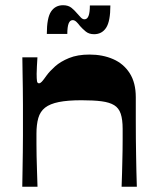

<svg xmlns="http://www.w3.org/2000/svg" viewBox="-20 -712 593 732"><path d="M64.9 0Q65.5 -33.1 66 -66.3Q66.5 -99.4 67 -132.1Q67.5 -164.8 67.5 -195.4Q67.5 -225.9 67.5 -253.3Q67.5 -280.3 67.5 -311.5Q67.5 -342.7 67 -375Q66.5 -407.2 66 -437.5Q65.5 -467.8 65.2 -493.4H122.7Q121.7 -475.4 120.7 -458.9Q119.7 -442.3 119.7 -430.7Q119.7 -411.4 121 -402.9Q122.3 -394.4 128.7 -394.4Q133.7 -394.4 139.5 -400.6Q145.3 -406.7 158 -424.7Q169.4 -440.4 190 -458.9Q210.7 -477.4 243.2 -490.7Q275.7 -504 321 -504Q371.6 -504 411.5 -486.5Q451.3 -469.1 474.5 -432.9Q497.7 -396.7 497.7 -341.4Q497.7 -294.7 497.7 -255.3Q497.7 -216 498 -182.6Q498.4 -149.2 498.9 -118.9Q499.4 -88.5 500 -59.7Q500.7 -30.9 501.7 0H443.6Q444.6 -27.6 445.3 -51.7Q445.9 -75.8 446.4 -97.8Q446.9 -119.8 447.3 -140.1Q447.6 -160.4 447.6 -180.4Q447.6 -200.4 447.6 -220.7Q447.6 -256.3 440.3 -278.2Q433 -300.2 415.3 -311Q397.7 -321.8 367.5 -325.8Q337.3 -329.8 290.6 -329.8Q238.2 -329.8 204.4 -323Q170.6 -316.2 151.9 -301.6Q133.3 -287 126.1 -262.2Q119 -237.4 119 -202.1Q119 -183.8 119 -162.8Q119 -141.8 119.5 -117.1Q120 -92.4 121 -63.3Q122 -34.2 123 0ZM338.7 -581.6Q319.3 -581.6 306.8 -591.9Q294.3 -602.3 285 -612.9Q278.6 -621.6 271.5 -628.5Q264.3 -635.3 257.3 -635.3Q246.6 -635.3 241.6 -622.3Q236.6 -609.2 236.6 -582.6H158.5Q158.5 -643.7 174.6 -667.9Q190.8 -692.1 220.5 -692.1Q240.5 -692.1 252.9 -681.9Q265.2 -671.7 274.2 -660.7Q281.2 -652.4 288.1 -645.4Q294.9 -638.4 301.9 -638.4Q312.6 -638.4 317.6 -651.4Q322.6 -664.4 322.6 -691.1H400.8Q400.8 -631 384.7 -606.3Q368.7 -581.6 338.7 -581.6Z"/></svg>

Font: Ojuju ExtraLight
Style: Regular
Weight: 200
Designer: Chisaokwu Joboson, Mirko Velimirovic
Foundry: Udi Foundry
Version: Version 1.000